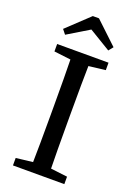

<svg xmlns="http://www.w3.org/2000/svg" viewBox="-163 -931 697 994"><g transform="rotate(20 185.5 -434.0)"><path d="M185 -800 66 -728 46 -753 168 -868H202L324 -753L304 -728ZM327 -628 235 -617Q233 -533 233 -359V-310Q233 -138 235 -52L327 -41V0H44V-41L136 -52Q138 -136 138 -310V-359Q138 -531 136 -617L44 -628V-669H327Z"/></g></svg>

Font: TypoPRO Source Serif Pro
Style: Regular
Weight: 400
Designer: Frank Grießhammer
Foundry: Adobe Systems Incorporated
Version: Version 1.017;PS 1.0;hotconv 1.0.79;makeotf.lib2.5.61930